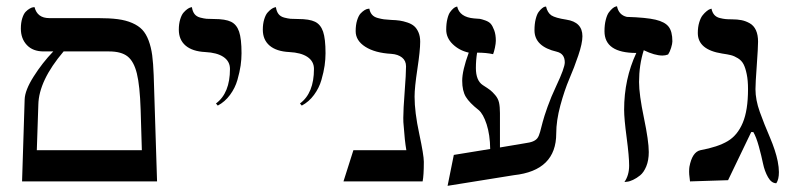

<svg xmlns="http://www.w3.org/2000/svg" viewBox="-20 -582 2545 616"><path d="M184.1 -417Q104.5 -323.2 103 -246.1L98.1 -100.1H435.1L431.2 -231Q428.7 -307.1 419.2 -345.9Q409.7 -384.8 389.4 -400.9Q369.1 -417 330.1 -417ZM50.8 0 59.1 -263.2Q60.1 -292.5 87.9 -336.4Q115.7 -380.4 150.9 -417H120.1Q85.4 -417 66.2 -437.5Q46.9 -458 46.9 -490.2Q46.9 -509.3 51.5 -523.7Q56.2 -538.1 62.5 -544.4Q68.8 -550.8 75.2 -554.4Q81.5 -558.1 85.9 -558.6L90.8 -559.1Q99.6 -523.9 138.2 -523.9H293.9Q331.5 -523.9 357.7 -520.5Q383.8 -517.1 404.1 -508.3Q424.3 -499.5 436.5 -486.6Q448.7 -473.6 456.8 -452.1Q464.8 -430.7 468.3 -404.8Q471.7 -378.9 473.1 -340.8L483.9 0Z M678.7 -243.2 672.9 -250Q717.8 -283.2 717.8 -360.8Q717.8 -385.3 696.8 -399.4Q676.3 -413.1 638.7 -415Q597.7 -417 575.7 -435.5Q553.7 -454.1 553.7 -486.8Q553.7 -505.4 558.1 -519.8Q562.5 -534.2 568.6 -541.3Q574.7 -548.3 580.8 -552.7Q586.9 -557.1 591.3 -558.1L595.7 -559.1Q597.7 -545.4 604 -537.1Q610.4 -528.8 622.3 -525.6Q634.3 -522.5 642.8 -521.7Q651.4 -521 667 -521Q703.1 -521 721.2 -512.2Q739.3 -503.4 747.1 -480.5Q754.9 -457.5 754.9 -411.1Q754.9 -392.1 752 -371.6Q749 -351.1 741.7 -325.4Q734.4 -299.8 718 -277.6Q701.7 -255.4 678.7 -243.2Z M948.2 -243.2 942.4 -250Q987.3 -283.2 987.3 -360.8Q987.3 -385.3 966.3 -399.4Q945.8 -413.1 908.2 -415Q867.2 -417 845.2 -435.5Q823.2 -454.1 823.2 -486.8Q823.2 -505.4 827.6 -519.8Q832 -534.2 838.1 -541.3Q844.2 -548.3 850.3 -552.7Q856.4 -557.1 860.8 -558.1L865.2 -559.1Q867.2 -545.4 873.5 -537.1Q879.9 -528.8 891.8 -525.6Q903.8 -522.5 912.4 -521.7Q920.9 -521 936.5 -521Q972.7 -521 990.7 -512.2Q1008.8 -503.4 1016.6 -480.5Q1024.4 -457.5 1024.4 -411.1Q1024.4 -392.1 1021.5 -371.6Q1018.6 -351.1 1011.2 -325.4Q1003.9 -299.8 987.5 -277.6Q971.2 -255.4 948.2 -243.2Z M1310.1 -272Q1310.1 -222.2 1325 -153.1Q1339.8 -84 1339.8 -63Q1339.8 -19 1335.9 0H1082L1113.8 -100.1H1283.7Q1278.3 -130.9 1274.9 -181.2Q1273.9 -188 1273.9 -204.1Q1273.9 -230.5 1278.3 -287.8Q1282.7 -345.2 1282.7 -369.1Q1282.7 -387.2 1269.8 -397.5Q1256.8 -407.7 1235.8 -409.2Q1183.1 -412.1 1152.1 -431.9Q1121.1 -451.7 1121.1 -481.9Q1121.1 -502 1125.7 -516.8Q1130.4 -531.7 1136.7 -538.6Q1143.1 -545.4 1149.4 -549.3Q1155.8 -553.2 1160.6 -553.7L1165 -554.2Q1167 -542.5 1173.6 -534.9Q1180.2 -527.3 1192.1 -524.2Q1204.1 -521 1211.9 -520Q1219.7 -519 1234.9 -518.1Q1251 -517.6 1262.5 -515.9Q1273.9 -514.2 1287.1 -509.8Q1300.3 -505.4 1308.6 -498.3Q1316.9 -491.2 1322.5 -478.5Q1328.1 -465.8 1328.1 -448.2Q1328.1 -419.9 1319.1 -360.6Q1310.1 -301.3 1310.1 -272Z M1662.6 -122.1Q1680.7 -124.5 1689.9 -128.4Q1699.2 -132.3 1704.1 -138.7Q1709 -145 1712.9 -159.2L1721.2 -190.9Q1725.6 -208 1736.8 -239.5Q1748 -271 1764.6 -306.2Q1792 -364.3 1792 -381.8Q1792 -409.7 1766.6 -416Q1694.8 -432.6 1694.8 -484.9Q1694.8 -505.4 1698.7 -520.8Q1702.6 -536.1 1708 -543.5Q1713.4 -550.8 1718.8 -555.2Q1724.1 -559.6 1728 -560.5L1731.9 -561Q1736.3 -541.5 1749 -532.7Q1761.7 -524.4 1796.9 -519Q1848.6 -511.2 1848.6 -465.8Q1848.6 -442.9 1835.4 -404.1Q1822.3 -365.2 1806.6 -328.9Q1791 -292.5 1777.8 -243.7Q1764.6 -194.8 1764.6 -153.8Q1764.6 -34.7 1628.9 -20L1416 14.2L1436 -85L1552.7 -104Q1552.2 -149.4 1541.3 -183.1Q1530.3 -216.8 1515.6 -229Q1486.3 -252 1474.6 -271.2Q1462.9 -290.5 1462.9 -323.2Q1462.9 -355.5 1483.9 -413.1Q1453.6 -419.9 1432.6 -440.2Q1411.6 -460.4 1411.6 -486.8Q1411.6 -506.3 1415.3 -521.2Q1418.9 -536.1 1424.1 -543.2Q1429.2 -550.3 1434.3 -554.7Q1439.5 -559.1 1443.4 -560.1L1446.8 -561Q1454.6 -526.9 1501 -522.9Q1514.6 -522 1519.5 -521.5Q1525.4 -520.5 1537.1 -516.4Q1548.8 -512.2 1554.7 -505.4Q1560.5 -498.5 1565.7 -484.6Q1570.8 -470.7 1570.8 -451.2Q1570.8 -442.9 1567.9 -429Q1564.9 -415 1562 -408.2Q1540 -413.1 1510.7 -413.1Q1506.8 -389.2 1506.8 -363.8Q1506.8 -323.7 1528.8 -309.1Q1546.4 -297.9 1553 -292.7Q1559.6 -287.6 1568.8 -276.9Q1578.1 -266.1 1581.1 -252.7Q1584 -239.3 1584 -219.2V-108.9Z M1998.5 -50.8Q1998.5 -80.1 1990.5 -140.6Q1982.4 -201.2 1982.4 -230Q1982.4 -328.6 2021.5 -412.1Q1919.4 -412.1 1919.4 -481.9Q1919.4 -502.9 1923.6 -518.8Q1927.7 -534.7 1933.6 -542.5Q1939.5 -550.3 1945.3 -555.2Q1951.2 -560.1 1955.6 -561L1959.5 -562Q1965.3 -533.7 1991.2 -527.8Q2053.2 -525.9 2083.3 -518.8Q2113.3 -511.7 2125.2 -496.3Q2137.2 -481 2137.2 -449.2Q2137.2 -441.9 2133.1 -428.5Q2128.9 -415 2123.5 -407.2Q2114.7 -403.8 2105.5 -403.8Q2080.6 -403.8 2045.4 -420.9Q2030.3 -373.5 2030.3 -318.8Q2030.3 -278.8 2045.9 -204.1Q2061.5 -129.4 2061.5 -94.2Q2061.5 -67.9 2053.5 -48.3Q2045.4 -28.8 2033.9 -19.5Q2022.5 -10.3 2011 -4.9Q1999.5 0.5 1991.7 1L1983.4 2Q1998.5 -20 1998.5 -50.8Z M2403.8 -295.9Q2403.8 -261.7 2417.7 -222.9Q2431.6 -184.1 2450.2 -141.1Q2468.3 -98.6 2475.1 -64.9Q2479 -44.9 2479 -29.8Q2479 -6.3 2470.7 5.9Q2455.1 5.9 2444.1 -13.4Q2433.1 -32.7 2428 -57.4Q2422.9 -82 2414.6 -112.3Q2406.2 -142.6 2397 -158.2H2390.1L2315.9 -3.9L2193.8 0Q2193.8 -2 2192.4 -12.2Q2190.9 -22.5 2190.9 -30.8Q2190.9 -41 2191.9 -46.9Q2200.7 -94.2 2227.1 -100.1Q2283.2 -110.4 2314.7 -129.2Q2346.2 -147.9 2363 -188Q2379.9 -228 2379.9 -295.9Q2379.9 -324.2 2375.7 -344.2Q2371.6 -364.3 2365.5 -376Q2359.4 -387.7 2347.7 -395Q2335.9 -402.3 2325.2 -405Q2314.5 -407.7 2296.9 -410.2Q2218.8 -422.4 2218.8 -476.1Q2218.8 -495.1 2223.4 -510.3Q2228 -525.4 2234.4 -533.2Q2240.7 -541 2247.1 -546.1Q2253.4 -551.3 2257.8 -552.7L2262.7 -554.2Q2265.1 -542 2271.7 -534.4Q2278.3 -526.9 2289.3 -524.2Q2300.3 -521.5 2307.6 -520.8Q2314.9 -520 2328.1 -520Q2345.7 -520 2359.1 -517.3Q2372.6 -514.6 2385.5 -507.3Q2398.4 -500 2405.3 -485.1Q2412.1 -470.2 2412.1 -448.2Q2412.1 -429.7 2408 -372.3Q2403.8 -314.9 2403.8 -295.9Z"/></svg>

Font: Linux Libertine G
Style: Regular
Weight: 400
Designer: Philipp H. Poll
Foundry: Philipp H. Poll
Version: Version 4.7.5